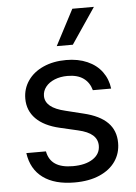

<svg xmlns="http://www.w3.org/2000/svg" viewBox="-54 -805 605 857"><g transform="rotate(-5 248.0 -376.5)"><path d="M254.9 -465.8Q222.7 -465.8 197 -455.3Q171.4 -444.8 157 -426.5Q142.6 -408.2 142.6 -385.7Q142.6 -359.4 164.8 -340.8Q187 -322.3 233.4 -311.5L312.5 -292Q383.8 -274.9 418.9 -239.5Q454.1 -204.1 454.1 -148.4Q454.1 -102.1 429.4 -66.2Q404.8 -30.3 357.9 -9.8Q311 10.7 246.1 10.7Q156.7 10.7 104.5 -27.6Q52.2 -65.9 42 -138.7H129.9Q137.2 -100.1 165.5 -81.3Q193.8 -62.5 244.1 -62.5Q300.8 -62.5 334 -84.5Q367.2 -106.4 367.2 -143.6Q367.2 -171.9 346.2 -190.7Q325.2 -209.5 280.3 -219.7L200.2 -238.3Q130.9 -254.4 94.7 -291Q58.6 -327.6 58.6 -380.9Q58.6 -425.8 83.3 -461.4Q107.9 -497.1 152.6 -517.1Q197.3 -537.1 254.9 -537.1Q308.6 -537.1 349.6 -519Q390.6 -501 414.8 -468.3Q439 -435.5 444.3 -392.6H362.3Q353 -427.2 326.4 -446.5Q299.8 -465.8 254.9 -465.8ZM302.7 -762.7H399.4L291 -602.5H218.8Z"/></g></svg>

Font: WEMIX Pretendard
Style: Regular
Weight: 400
Designer: Base glyphs from Inter by Rasmus Andersson; Hangeul glyphs from Noto Sans CJK(Source Han Sans) by Jang Soo-young and Kan
Foundry: Kil Hyung-jin
Version: Version 1.000